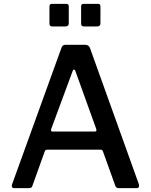

<svg xmlns="http://www.w3.org/2000/svg" viewBox="-20 -974 781 994"><path d="M41 -12 43 -21 298 -726Q301 -735 306 -738.5Q311 -742 320 -742H421Q440 -742 446 -725L699 -20Q700 -18 700 -13Q700 0 689 0H594Q581 0 577 -12L513 -190Q511 -195 509 -197Q507 -199 501 -199H224Q215 -199 212 -191L147 -10Q144 0 130 0H53Q41 0 41 -12ZM470 -293Q477 -293 478.5 -296.5Q480 -300 478 -307L370 -607Q367 -614 363 -614Q359 -614 356 -606L245 -306L244 -300Q244 -293 253 -293ZM336 -854Q336 -845 331.5 -841Q327 -837 317 -837H252Q243 -837 239.5 -840.5Q236 -844 236 -852V-940Q236 -954 248 -954H324Q336 -954 336 -941ZM500 -854Q500 -845 495.5 -841Q491 -837 481 -837H416Q407 -837 403.5 -840.5Q400 -844 400 -852V-940Q400 -954 412 -954H488Q500 -954 500 -941Z"/></svg>

Font: Libre Franklin Medium
Style: Regular
Weight: 500
Designer: Pablo Impallari, Rodrigo Fuenzalida
Foundry: Impallari Type
Version: Version 1.002; ttfautohint (v1.5)